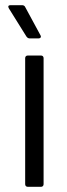

<svg xmlns="http://www.w3.org/2000/svg" viewBox="-20 -720 257 740"><path d="M136 -584 77 -693C75 -698 70 -700 65 -700H20C12 -700 10 -695 14 -688L82 -579C85 -575 89 -572 94 -572H129C136 -572 140 -577 136 -584ZM87 0H138C144 0 148 -4 148 -10V-496C148 -502 144 -506 138 -506H87C81 -506 77 -502 77 -496V-10C77 -4 81 0 87 0Z"/></svg>

Font: Elastic
Style: elastic
Weight: 400
Designer: Jeremy Tribby
Foundry: Tribby Type
Version: Version 1.422;hotconv 1.0.109;makeotfexe 2.5.65596